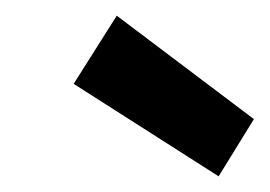

<svg xmlns="http://www.w3.org/2000/svg" viewBox="-20 -784 344 245"><path d="M259 -559 74 -677 129 -764 304 -632Z"/></svg>

Font: DM Sans 11pt SemiBold
Style: Italic
Weight: 600
Italic angle: -10°
Version: Version 4.004;gftools[0.9.30]